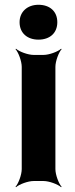

<svg xmlns="http://www.w3.org/2000/svg" viewBox="-20 -758 314 804"><path d="M212 -50V-478C212 -502 226 -539 238 -552L236 -554C223 -542 186 -528 162 -528H121C97 -528 60 -542 47 -554L45 -552C57 -539 71 -502 71 -478V-50C71 -26 57 11 45 24L47 26C60 14 97 0 121 0H162C186 0 223 14 236 26L238 24C226 11 212 -26 212 -50ZM141 -592C188 -592 220 -619 220 -665C220 -711 188 -738 141 -738C95 -738 62 -709 62 -665C62 -619 95 -592 141 -592Z"/></svg>

Font: Asimov
Style: EdgeWide
Weight: 500
Designer: Google
Version: Version 2.000980: 2014